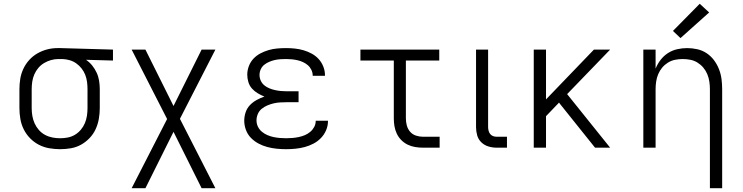

<svg xmlns="http://www.w3.org/2000/svg" viewBox="-20 -783 3940 1018"><path d="M299 8Q270 8 241 3Q212 -2 186 -15.5Q160 -29 139.5 -50Q119 -71 106 -97Q93 -123 88 -152Q83 -181 83 -210V-310Q83 -338 87.5 -365.5Q92 -393 104 -418.5Q116 -444 135 -465Q154 -486 178.5 -500Q203 -514 230 -521Q257 -528 285 -528Q289 -528 292.5 -528Q296 -528 300 -528L579 -520V-462L436 -466Q455 -453 469 -435.5Q483 -418 492.5 -397.5Q502 -377 505.5 -354.5Q509 -332 509 -310V-210Q509 -181 504 -152.5Q499 -124 487 -98Q475 -72 455 -51Q435 -30 410 -16Q385 -2 356.5 3Q328 8 299 8ZM299 -50Q320 -50 340 -54Q360 -58 377.5 -68.5Q395 -79 408.5 -95Q422 -111 430 -130Q438 -149 441 -169.5Q444 -190 444 -210V-310Q444 -329 441.5 -348.5Q439 -368 432 -386Q425 -404 413 -419.5Q401 -435 385 -446.5Q369 -458 350.5 -463.5Q332 -469 312 -470H300Q297 -470 294.5 -470Q292 -470 290 -470Q270 -470 250.5 -464.5Q231 -459 213.5 -448.5Q196 -438 183 -422.5Q170 -407 162 -388.5Q154 -370 151 -350Q148 -330 148 -310V-210Q148 -189 151.5 -168.5Q155 -148 163.5 -129Q172 -110 186 -94Q200 -78 218.5 -68Q237 -58 257.5 -54Q278 -50 299 -50Z M678 215 866 -152 678 -520H751L900 -221L1049 -520H1122L934 -153L1122 215H1049L900 -84L751 215Z M1497 8Q1472 8 1447 5.5Q1422 3 1397.5 -3.5Q1373 -10 1350.5 -22Q1328 -34 1310.5 -52Q1293 -70 1284 -94Q1275 -118 1275 -143Q1275 -166 1282.5 -188Q1290 -210 1305.5 -226Q1321 -242 1341 -253Q1361 -264 1382 -271Q1364 -278 1346.5 -288.5Q1329 -299 1316 -313.5Q1303 -328 1297 -347.5Q1291 -367 1291 -387Q1291 -410 1299.5 -432.5Q1308 -455 1324 -472Q1340 -489 1361 -500Q1382 -511 1404.5 -517.5Q1427 -524 1450.5 -526Q1474 -528 1497 -528Q1521 -528 1544 -525.5Q1567 -523 1589.5 -516.5Q1612 -510 1633 -498.5Q1654 -487 1669.5 -470Q1685 -453 1694 -430.5Q1703 -408 1703 -385Q1703 -384 1703 -383Q1703 -382 1703 -381H1638Q1638 -382 1638 -382.5Q1638 -383 1638 -383Q1638 -398 1631 -412.5Q1624 -427 1612.5 -437Q1601 -447 1587 -453.5Q1573 -460 1558 -463.5Q1543 -467 1527.5 -468.5Q1512 -470 1497 -470Q1482 -470 1466.5 -469Q1451 -468 1436 -464.5Q1421 -461 1407 -455Q1393 -449 1381 -439.5Q1369 -430 1362.5 -415.5Q1356 -401 1356 -386Q1356 -370 1362.5 -355.5Q1369 -341 1381 -331Q1393 -321 1407.5 -315Q1422 -309 1437.5 -305.5Q1453 -302 1468.5 -300.5Q1484 -299 1500 -299H1563V-241H1500Q1483 -241 1465.5 -240Q1448 -239 1431 -235Q1414 -231 1397.5 -224Q1381 -217 1367.5 -206Q1354 -195 1347 -178.5Q1340 -162 1340 -145Q1340 -127 1347.5 -111.5Q1355 -96 1368 -85Q1381 -74 1397 -67Q1413 -60 1429.5 -56.5Q1446 -53 1463 -51.5Q1480 -50 1497 -50Q1514 -50 1531 -51.5Q1548 -53 1564.5 -56.5Q1581 -60 1596.5 -66.5Q1612 -73 1625 -84Q1638 -95 1646 -110Q1654 -125 1654 -142Q1654 -142 1654 -142Q1654 -142 1654 -143H1719Q1719 -142 1719 -141.5Q1719 -141 1719 -141Q1719 -116 1709 -92.5Q1699 -69 1681.5 -51Q1664 -33 1642 -21.5Q1620 -10 1596 -3.5Q1572 3 1547 5.5Q1522 8 1497 8Z M2222 0Q2202 0 2181 -3.5Q2160 -7 2141.5 -16Q2123 -25 2108 -40Q2093 -55 2084 -74Q2075 -93 2071.5 -113.5Q2068 -134 2068 -155V-462H1891V-520H2309V-462H2132V-155Q2132 -136 2137 -117.5Q2142 -99 2154.5 -84.5Q2167 -70 2185.5 -64Q2204 -58 2222 -58H2311V0Z M2613 0Q2591 0 2569.5 -6.5Q2548 -13 2532 -28.5Q2516 -44 2510 -65.5Q2504 -87 2504 -109V-520H2568V-109Q2568 -100 2570.5 -90Q2573 -80 2579 -72.5Q2585 -65 2594 -61.5Q2603 -58 2613 -58H2668V0Z M2810 0V-520H2875V-256L3129 -520H3215L2987 -284L3215 0H3135L2950 -231L2944 -239L2875 -167V0Z M3744 215V-310Q3744 -330 3741 -350.5Q3738 -371 3730 -390Q3722 -409 3709 -424.5Q3696 -440 3678.5 -451Q3661 -462 3640.5 -466Q3620 -470 3600 -470Q3580 -470 3559.5 -466Q3539 -462 3521.5 -451Q3504 -440 3491 -424.5Q3478 -409 3470 -390Q3462 -371 3459 -350.5Q3456 -330 3456 -310V0H3391V-520H3456V-419Q3466 -444 3482.5 -465.5Q3499 -487 3521.5 -501.5Q3544 -516 3570.5 -522Q3597 -528 3623 -528Q3650 -528 3677 -522Q3704 -516 3726.5 -501Q3749 -486 3765.5 -464Q3782 -442 3792 -416.5Q3802 -391 3805.5 -364Q3809 -337 3809 -310V215ZM3588 -581 3548 -619 3690 -763 3740 -717Z"/></svg>

Font: Iosevka Aile Custom Light
Style: Regular
Weight: 300
Designer: Belleve Invis
Foundry: Belleve Invis
Version: Version 17.0.2; ttfautohint (v1.8.3)